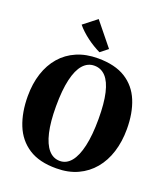

<svg xmlns="http://www.w3.org/2000/svg" viewBox="-176 -1114 1083 1247"><g transform="rotate(20 366.0 -491.0)"><path d="M361 11.5Q243 12.5 169 -35.5Q95 -83.5 60.8 -169Q26.5 -254.5 26.5 -367Q26.5 -453 49.5 -523.8Q72.5 -594.5 117 -646Q161.5 -697.5 225.8 -725.2Q290 -753 372.5 -753Q490.5 -753 563.8 -707Q637 -661 671 -578.2Q705 -495.5 705 -384.5Q705 -298 682.2 -225.8Q659.5 -153.5 615.2 -100.5Q571 -47.5 507 -18Q443 11.5 361 11.5ZM365.5 -41.5Q410.5 -41.5 442.8 -80.5Q475 -119.5 492.2 -195.8Q509.5 -272 509.5 -383.5Q509.5 -491.5 493.2 -561.5Q477 -631.5 445 -665.8Q413 -700 366.5 -700Q321 -700 288.5 -663.5Q256 -627 238.8 -553Q221.5 -479 221.5 -367Q221.5 -260 238.2 -187.8Q255 -115.5 287 -78.5Q319 -41.5 365.5 -41.5ZM366 -793.5Q344 -804 320.8 -818Q297.5 -832 275 -848.8Q252.5 -865.5 232.5 -884Q212.5 -902.5 196.5 -922L288.5 -994L418 -834L367 -793.5Z"/></g></svg>

Font: Merriweather 60pt Black
Style: Regular
Weight: 900
Version: Version 2.100